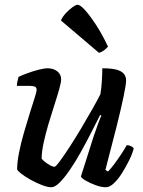

<svg xmlns="http://www.w3.org/2000/svg" viewBox="-20 -787 602 807"><path d="M196 0Q180 0 156.5 -9Q133 -18 109.5 -31Q86 -44 70 -56.5Q54 -69 52 -75Q52 -105 60 -145.5Q68 -186 80.5 -229Q93 -272 105 -310.5Q117 -349 125.5 -375.5Q134 -402 134 -409Q134 -420 126 -423Q118 -426 106 -426H51Q51 -437 54 -448Q57 -459 58 -464Q73 -471 96 -479.5Q119 -488 142.5 -494Q166 -500 180 -500Q204 -500 220.5 -487.5Q237 -475 237 -453Q237 -441 229 -412.5Q221 -384 208.5 -345.5Q196 -307 183.5 -265Q171 -223 163 -185Q155 -147 155 -120Q165 -108 182.5 -97Q200 -86 209 -86Q214 -86 231.5 -109.5Q249 -133 273 -170Q297 -207 322 -249Q347 -291 368.5 -329Q390 -367 402 -391Q406 -414 408 -445Q410 -476 410 -500Q447 -500 468.5 -494.5Q490 -489 500 -477.5Q510 -466 510 -449Q510 -432 499.5 -381.5Q489 -331 469.5 -253Q450 -175 423 -73L434 -66Q445 -77 460 -97Q475 -117 489.5 -139Q504 -161 513 -177Q522 -177 531 -172.5Q540 -168 542 -163Q537 -142 523.5 -114.5Q510 -87 493.5 -60.5Q477 -34 459 -17Q441 0 425 0Q406 0 382.5 -8.5Q359 -17 341 -27.5Q323 -38 320 -45L373 -212Q383 -241 392 -266Q401 -291 406 -301L401 -304Q384 -270 363 -229Q342 -188 319.5 -147.5Q297 -107 274 -73.5Q251 -40 231 -20Q211 0 196 0ZM396 -565 236 -701Q243 -717 257 -732Q271 -747 285 -757Q299 -767 306 -767Q317 -767 337 -745Q357 -723 383 -683.5Q409 -644 434 -591Q429 -585 418.5 -576.5Q408 -568 396 -565Z"/></svg>

Font: Texturina 12pt SemiBold
Style: Italic
Weight: 600
Italic angle: -11°
Version: Version 1.002